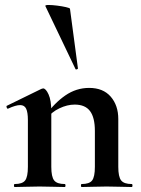

<svg xmlns="http://www.w3.org/2000/svg" viewBox="-20 -751 566 771"><path d="M308 0Q305 0 305 -6Q305 -12 308 -12Q339 -12 350 -26.5Q361 -41 361 -81V-225Q361 -279 341.5 -305Q322 -331 280 -331Q250 -331 218.5 -316Q187 -301 168 -275L163 -287Q198 -337 242 -367.5Q286 -398 338 -398Q394 -398 424.5 -363Q455 -328 455 -273V-81Q455 -41 466.5 -26.5Q478 -12 509 -12Q512 -12 512 -6Q512 0 509 0Q489 0 463 -1Q437 -2 408 -2Q380 -2 354 -1Q328 0 308 0ZM39 0Q36 0 36 -6Q36 -12 39 -12Q70 -12 81 -26.5Q92 -41 92 -81V-269Q92 -300 85 -314.5Q78 -329 61 -329Q52 -329 40 -325.5Q28 -322 13 -315Q9 -313 7 -319Q5 -325 7 -326L146 -394Q152 -396 153 -396Q164 -396 175 -372Q186 -348 186 -303V-81Q186 -41 197.5 -26.5Q209 -12 240 -12Q243 -12 243 -6Q243 0 240 0Q220 0 194 -1Q168 -2 139 -2Q111 -2 85 -1Q59 0 39 0ZM162 -727Q161 -731 175 -731Q189 -731 209 -728.5Q229 -726 244.5 -722.5Q260 -719 261 -716L293 -476Q293 -474 288.5 -472.5Q284 -471 283 -474Z"/></svg>

Font: Cormorant Light
Style: Regular
Weight: 300
Designer: Christian Thalmann (Catharsis Fonts)
Foundry: Catharsis Fonts
Version: Version 4.000